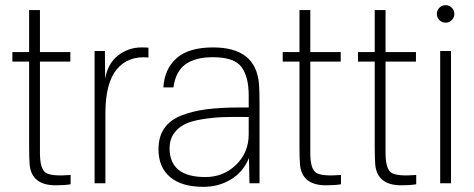

<svg xmlns="http://www.w3.org/2000/svg" viewBox="-20 -711 1839 745"><path d="M135 -118Q135 -57 156.5 -41.5Q178 -26 254 -32V4Q231 8 196 8Q103 8 95 -72Q93 -97 93 -145V-472H28V-509H93V-672H135V-509H253V-472H135Z M529 -527Q548 -527 556 -526V-488Q477 -495 433 -442Q389 -389 389 -271V0H347V-513H387L388 -405Q398 -465 438.5 -496Q479 -527 529 -527Z M807 -527Q974 -527 985 -384Q987 -357 987 -313V0H948L946 -98Q924 -44 876.5 -15Q829 14 769 14Q685 14 640 -24Q595 -62 595 -132Q595 -180 617 -212.5Q639 -245 683 -262.5Q727 -280 781.5 -287Q836 -294 913 -294H945V-341Q945 -413 917 -451Q889 -489 806 -489Q737 -489 699 -461Q661 -433 653 -372H614Q618 -443 665 -485Q712 -527 807 -527ZM638 -136Q638 -24 777 -24Q847 -24 896 -71.5Q945 -119 945 -190V-257Q886 -258 845.5 -256.5Q805 -255 762.5 -248Q720 -241 695 -228Q670 -215 654 -192Q638 -169 638 -136Z M1184 -118Q1184 -57 1205.5 -41.5Q1227 -26 1303 -32V4Q1280 8 1245 8Q1152 8 1144 -72Q1142 -97 1142 -145V-472H1077V-509H1142V-672H1184V-509H1302V-472H1184Z M1476 -118Q1476 -57 1497.5 -41.5Q1519 -26 1595 -32V4Q1572 8 1537 8Q1444 8 1436 -72Q1434 -97 1434 -145V-472H1369V-509H1434V-672H1476V-509H1594V-472H1476Z M1730 -513V0H1688V-513ZM1685 -633Q1675 -643 1675 -657Q1675 -671 1685 -681Q1695 -691 1709 -691Q1723 -691 1733 -681Q1743 -671 1743 -657Q1743 -643 1733 -633Q1723 -623 1709 -623Q1695 -623 1685 -633Z"/></svg>

Font: Nacelle UltraLight
Style: Regular
Weight: 200
Designer: Sora Sagano
Foundry: Sora Sagano
Version: Version 1.000;FEAKit 1.0